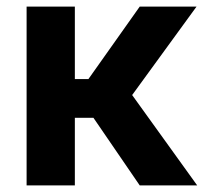

<svg xmlns="http://www.w3.org/2000/svg" viewBox="-20 -561 619 581"><path d="M60.5 0V-541H206.5V-321.8H247.6L402.8 -541H574.7L379.9 -273.4L576.7 0H402.8L262.7 -204.6H206.5V0Z"/></svg>

Font: Inter 17pt
Style: Bold
Weight: 700
Version: Version 4.001;git-66647c0bb